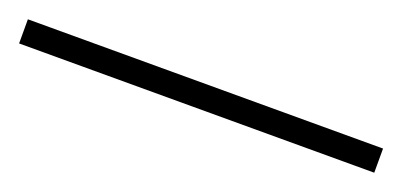

<svg xmlns="http://www.w3.org/2000/svg" viewBox="-16 -50 533 254"><g transform="rotate(20 250.0 77.0)"><path d="M0 60H500V94H0Z"/></g></svg>

Font: Cinzel Medium
Style: Regular
Weight: 500
Designer: Natanael Gama
Version: Version 2.000